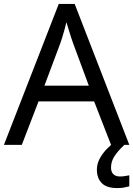

<svg xmlns="http://www.w3.org/2000/svg" viewBox="-20 -788 679 977"><path d="M545 -51 459 -272H176L91 -51H0L279 -768H360L638 -51ZM352 -568Q349 -576 342 -597Q335 -618 328.5 -640.5Q322 -663 318 -675Q313 -655 307.5 -634.5Q302 -614 296.5 -597Q291 -580 287 -568L206 -352H432ZM545 65Q545 87 557 98.5Q569 110 590 110Q607 110 618.5 107.5Q630 105 638 104V160Q624 164 610 166.5Q596 169 576 169Q523 169 498 144Q473 119 473 75Q473 46 487.5 19Q502 -8 523.5 -30Q545 -52 565 -66L613 -51Q579 -19 562 7.5Q545 34 545 65Z"/></svg>

Font: Noto Sans Tamil UI
Style: Regular
Weight: 400
Designer: Jelle Bosma - Monotype Design Team
Foundry: Monotype Imaging Inc.
Version: Version 2.004